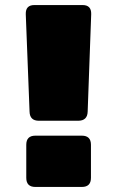

<svg xmlns="http://www.w3.org/2000/svg" viewBox="-20 -740 464 760"><path d="M289 -262H134Q98 -262 97 -298L82 -684Q81 -720 116 -720H307Q342 -720 341 -684L327 -298Q326 -262 289 -262ZM304 0H120Q84 0 84 -36V-167Q84 -203 120 -203H304Q340 -203 340 -167V-36Q340 0 304 0Z"/></svg>

Font: Bungee Tint
Style: Regular
Weight: 400
Designer: David Jonathan Ross
Foundry: David Jonathan Ross
Version: Version 2.001